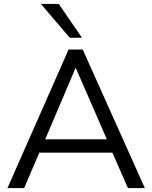

<svg xmlns="http://www.w3.org/2000/svg" viewBox="-20 -957 775 977"><path d="M18 0H103L180 -180H552L631 0H717L401 -705H329ZM364 -610H366L524 -248H210ZM335 -765H397L279 -937H188Z"/></svg>

Font: Poppy and Pepper
Style: Regular
Weight: 400
Designer: Thy Ha
Foundry: Thy Ha
Version: Version 0.001;Glyphs 3.2 (3227)